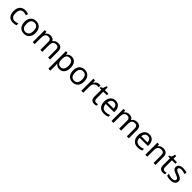

<svg xmlns="http://www.w3.org/2000/svg" viewBox="757 -3220 6020 6020"><g transform="rotate(45 3767.5 -209.5)"><path d="M299.8 9.8Q184.1 9.8 119.6 -61.3Q55.2 -132.3 55.2 -265.1Q55.2 -399.9 120.4 -472.9Q185.5 -545.9 306.2 -545.9Q345.2 -545.9 383.5 -537.8Q421.9 -529.8 446.8 -517.1L419.9 -443.8Q352.1 -469.2 304.2 -469.2Q223.1 -469.2 184.6 -418.2Q146 -367.2 146 -266.1Q146 -168.9 184.6 -117.4Q223.1 -65.9 298.8 -65.9Q369.6 -65.9 438 -97.2V-19Q382.3 9.8 299.8 9.8Z M1030.8 -269Q1030.8 -137.7 964.4 -64Q897.9 9.8 780.8 9.8Q708 9.8 651.9 -24.2Q595.7 -58.1 565.4 -121.6Q535.2 -185.1 535.2 -269Q535.2 -399.9 600.6 -472.9Q666 -545.9 784.2 -545.9Q897.5 -545.9 964.1 -471.4Q1030.8 -397 1030.8 -269ZM626 -269Q626 -168 665.8 -115.5Q705.6 -63 783.2 -63Q859.9 -63 899.9 -115.5Q939.9 -168 939.9 -269Q939.9 -370.1 899.7 -421.1Q859.4 -472.2 781.7 -472.2Q626 -472.2 626 -269Z M1852.1 0V-345.2Q1852.1 -472.2 1743.2 -472.2Q1668.5 -472.2 1633.3 -428.7Q1598.1 -385.3 1598.1 -295.9V0H1510.7V-345.2Q1510.7 -408.7 1484.1 -440.4Q1457.5 -472.2 1400.9 -472.2Q1326.7 -472.2 1292.2 -426.8Q1257.8 -381.3 1257.8 -277.8V0H1169.9V-536.1H1240.7L1253.9 -462.9H1258.8Q1281.7 -502 1323.5 -523.9Q1365.2 -545.9 1417 -545.9Q1543 -545.9 1581.1 -456.1H1585.9Q1611.8 -499 1656.5 -522.5Q1701.2 -545.9 1757.8 -545.9Q1848.6 -545.9 1893.8 -499Q1939 -452.1 1939 -349.1V0Z M2358.9 9.8Q2251 9.8 2192.9 -67.9H2187L2189 -47.9Q2192.9 -9.8 2192.9 20V240.2H2105V-536.1H2177.2L2189 -462.9H2192.9Q2224.1 -506.8 2265.1 -526.4Q2306.2 -545.9 2359.9 -545.9Q2464.4 -545.9 2522.2 -473.4Q2580.1 -400.9 2580.1 -269Q2580.1 -137.7 2522 -64Q2463.9 9.8 2358.9 9.8ZM2344.2 -472.2Q2264.6 -472.2 2229.2 -427.2Q2193.8 -382.3 2192.9 -286.1V-269Q2192.9 -160.2 2229 -111.6Q2265.1 -63 2346.2 -63Q2413.6 -63 2451.4 -117.7Q2489.3 -172.4 2489.3 -270Q2489.3 -368.2 2451.4 -420.2Q2413.6 -472.2 2344.2 -472.2Z M3186 -269Q3186 -137.7 3119.6 -64Q3053.2 9.8 2936 9.8Q2863.3 9.8 2807.1 -24.2Q2751 -58.1 2720.7 -121.6Q2690.4 -185.1 2690.4 -269Q2690.4 -399.9 2755.9 -472.9Q2821.3 -545.9 2939.5 -545.9Q3052.7 -545.9 3119.4 -471.4Q3186 -397 3186 -269ZM2781.2 -269Q2781.2 -168 2821 -115.5Q2860.8 -63 2938.5 -63Q3015.1 -63 3055.2 -115.5Q3095.2 -168 3095.2 -269Q3095.2 -370.1 3054.9 -421.1Q3014.6 -472.2 2937 -472.2Q2781.2 -472.2 2781.2 -269Z M3575.2 -545.9Q3610.8 -545.9 3638.2 -540L3627.4 -459Q3597.7 -465.8 3569.3 -465.8Q3526.9 -465.8 3490.5 -442.4Q3454.1 -418.9 3433.6 -377.7Q3413.1 -336.4 3413.1 -286.1V0H3325.2V-536.1H3397.5L3407.2 -438H3411.1Q3441.9 -491.2 3483.9 -518.6Q3525.9 -545.9 3575.2 -545.9Z M3917.5 -62Q3934.6 -62 3957.5 -65.4Q3980.5 -68.8 3992.2 -73.2V-5.9Q3980 -0.5 3954.3 4.6Q3928.7 9.8 3902.3 9.8Q3745.1 9.8 3745.1 -155.8V-467.8H3669.4V-509.8L3746.1 -544.9L3781.2 -659.2H3833.5V-536.1H3988.3V-467.8H3833.5V-158.2Q3833.5 -111.8 3855.7 -86.9Q3877.9 -62 3917.5 -62Z M4327.1 9.8Q4206.5 9.8 4137.9 -63.2Q4069.3 -136.2 4069.3 -264.2Q4069.3 -393.1 4133.3 -469.5Q4197.3 -545.9 4306.2 -545.9Q4407.2 -545.9 4467.3 -480.7Q4527.3 -415.5 4527.3 -304.2V-251H4160.2Q4162.6 -159.7 4206.5 -112.3Q4250.5 -64.9 4331.1 -64.9Q4374 -64.9 4412.6 -72.5Q4451.2 -80.1 4502.9 -102.1V-24.9Q4458.5 -5.9 4419.4 2Q4380.4 9.8 4327.1 9.8ZM4305.2 -474.1Q4242.2 -474.1 4205.6 -433.6Q4168.9 -393.1 4162.1 -320.8H4435.1Q4434.1 -396 4400.4 -435.1Q4366.7 -474.1 4305.2 -474.1Z M5345.2 0V-345.2Q5345.2 -472.2 5236.3 -472.2Q5161.6 -472.2 5126.5 -428.7Q5091.3 -385.3 5091.3 -295.9V0H5003.9V-345.2Q5003.9 -408.7 4977.3 -440.4Q4950.7 -472.2 4894 -472.2Q4819.8 -472.2 4785.4 -426.8Q4751 -381.3 4751 -277.8V0H4663.1V-536.1H4733.9L4747.1 -462.9H4752Q4774.9 -502 4816.7 -523.9Q4858.4 -545.9 4910.2 -545.9Q5036.1 -545.9 5074.2 -456.1H5079.1Q5105 -499 5149.7 -522.5Q5194.3 -545.9 5251 -545.9Q5341.8 -545.9 5387 -499Q5432.1 -452.1 5432.1 -349.1V0Z M5826.2 9.8Q5705.6 9.8 5637 -63.2Q5568.4 -136.2 5568.4 -264.2Q5568.4 -393.1 5632.3 -469.5Q5696.3 -545.9 5805.2 -545.9Q5906.2 -545.9 5966.3 -480.7Q6026.4 -415.5 6026.4 -304.2V-251H5659.2Q5661.6 -159.7 5705.6 -112.3Q5749.5 -64.9 5830.1 -64.9Q5873 -64.9 5911.6 -72.5Q5950.2 -80.1 6002 -102.1V-24.9Q5957.5 -5.9 5918.5 2Q5879.4 9.8 5826.2 9.8ZM5804.2 -474.1Q5741.2 -474.1 5704.6 -433.6Q5668 -393.1 5661.1 -320.8H5934.1Q5933.1 -396 5899.4 -435.1Q5865.7 -474.1 5804.2 -474.1Z M6527.3 0V-342.8Q6527.3 -408.2 6498.3 -440.2Q6469.2 -472.2 6407.2 -472.2Q6324.7 -472.2 6287.4 -426.5Q6250 -380.9 6250 -277.8V0H6162.1V-536.1H6232.9L6246.1 -462.9H6251Q6275.9 -502.4 6320.8 -524.2Q6365.7 -545.9 6419.9 -545.9Q6518.6 -545.9 6566.4 -498Q6614.3 -450.2 6614.3 -349.1V0Z M6959.5 -62Q6976.6 -62 6999.5 -65.4Q7022.5 -68.8 7034.2 -73.2V-5.9Q7022 -0.5 6996.3 4.6Q6970.7 9.8 6944.3 9.8Q6787.1 9.8 6787.1 -155.8V-467.8H6711.4V-509.8L6788.1 -544.9L6823.2 -659.2H6875.5V-536.1H7030.3V-467.8H6875.5V-158.2Q6875.5 -111.8 6897.7 -86.9Q6919.9 -62 6959.5 -62Z M7490.2 -147.9Q7490.2 -72.8 7434.1 -31.5Q7377.9 9.8 7276.4 9.8Q7170.4 9.8 7107.9 -23.9V-104Q7196.3 -61 7278.3 -61Q7344.7 -61 7375 -82.5Q7405.3 -104 7405.3 -140.1Q7405.3 -171.9 7376.2 -193.8Q7347.2 -215.8 7272.9 -244.1Q7197.3 -273.4 7166.5 -294.2Q7135.7 -314.9 7121.3 -340.8Q7106.9 -366.7 7106.9 -403.8Q7106.9 -469.7 7160.6 -507.8Q7214.4 -545.9 7308.1 -545.9Q7399.4 -545.9 7479 -509.8L7449.2 -439.9Q7367.7 -474.1 7302.2 -474.1Q7247.6 -474.1 7219.2 -456.8Q7190.9 -439.5 7190.9 -409.2Q7190.9 -379.9 7215.3 -360.6Q7239.7 -341.3 7329.1 -307.1Q7396 -282.2 7428 -260.7Q7460 -239.3 7475.1 -212.4Q7490.2 -185.5 7490.2 -147.9Z"/></g></svg>

Font: NotoPenekeko
Style: Regular
Weight: 400
Designer: Monotype Design team
Foundry: Monotype Imaging Inc.
Version: Version 1.04